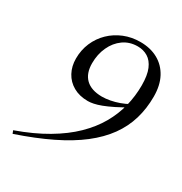

<svg xmlns="http://www.w3.org/2000/svg" viewBox="-172 -840 934 988"><g transform="rotate(30 294.5 -346.0)"><path d="M44 23.5 37 6Q139.5 -30.5 216.2 -75.8Q293 -121 346.2 -173Q399.5 -225 432.2 -282.2Q465 -339.5 480 -400.5Q495 -461.5 495 -524.5Q495 -584.5 479.8 -620.2Q464.5 -656 438 -672.2Q411.5 -688.5 377.5 -688.5Q329.5 -688.5 293.2 -662.8Q257 -637 236.8 -593.2Q216.5 -549.5 216.5 -496Q216.5 -436 249.2 -404.2Q282 -372.5 345 -372Q368 -372 393.5 -376.8Q419 -381.5 445 -390.8Q471 -400 495.5 -414L509.5 -402Q464.5 -376 430.8 -359.2Q397 -342.5 371.8 -333Q346.5 -323.5 327.8 -319.8Q309 -316 294.5 -316Q244.5 -316 208 -336.8Q171.5 -357.5 152 -393.8Q132.5 -430 132.5 -475.5Q132.5 -526 151.2 -569.8Q170 -613.5 203.5 -646Q237 -678.5 281.8 -696.8Q326.5 -715 378 -715Q438 -715 482.8 -690.2Q527.5 -665.5 552.5 -618.8Q577.5 -572 577.5 -505.5Q577.5 -434.5 559 -372Q540.5 -309.5 500.8 -254.2Q461 -199 398.2 -150.2Q335.5 -101.5 247.2 -58.5Q159 -15.5 44 23.5Z"/></g></svg>

Font: Newsreader 60pt
Style: Italic
Weight: 400
Italic angle: -17°
Designer: Hugues Gentile
Foundry: Production Type
Version: Version 1.003